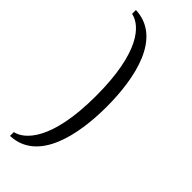

<svg xmlns="http://www.w3.org/2000/svg" viewBox="-267 -724 884 884"><g transform="rotate(45 175.0 -282.0)"><path d="M25 103V128C200 121 245 -96 245 -282C245 -468 200 -685 25 -692V-667C88 -654 175 -568 175 -282C175 6 83 91 25 103Z"/></g></svg>

Font: Lingua Franca
Style: Regular
Weight: 400
Version: Version 1.19